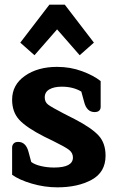

<svg xmlns="http://www.w3.org/2000/svg" viewBox="-20 -789 505 824"><path d="M67 -606 192 -769H258L383 -606L322 -552L225 -663L128 -552ZM32 -39V-156Q32 -166 38.5 -173Q45 -180 58 -180Q92 -180 103 -135L114 -94Q128 -83 155 -76.5Q182 -70 212 -70Q293 -70 293 -113Q293 -133 276 -146Q259 -159 206 -185L171 -202Q94 -241 63 -274.5Q32 -308 32 -361Q32 -425 87 -463.5Q142 -502 225 -502Q282 -502 332 -483.5Q382 -465 412 -441V-330Q412 -320 405.5 -314Q399 -308 386 -308Q352 -308 341 -352L329 -396Q294 -417 245 -417Q212 -417 192 -405.5Q172 -394 172 -371Q172 -351 186.5 -340Q201 -329 253 -302L302 -277Q373 -240 403 -207.5Q433 -175 433 -121Q433 -50 373.5 -17.5Q314 15 226 15Q171 15 116.5 -1Q62 -17 32 -39Z"/></svg>

Font: Maitree
Style: Bold
Weight: 700
Designer: CadsonDemak Team
Foundry: CadsonDemak
Version: Version 1.002